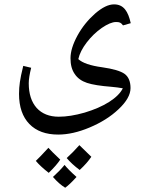

<svg xmlns="http://www.w3.org/2000/svg" viewBox="-20 -360 658 887"><path d="M547.4 47.9C536.6 69.8 515.6 90.8 484.4 110.8C452.6 130.9 415 147 371.1 160.2C326.7 172.9 287.1 179.2 251.5 179.2C208 179.2 173.8 165.5 149.4 138.7C125 111.3 112.8 73.2 112.8 24.4C112.8 6.3 116.7 -17.6 124 -46.9L87.4 -55.7C79.1 -22.9 74.2 2.4 71.8 19.5C69.3 36.6 67.9 54.7 67.9 73.7C67.9 133.8 84 180.2 115.7 212.9C147.5 245.6 191.9 261.7 249 261.7C293.5 261.7 341.8 251 394 229C446.3 207 491.2 179.2 527.8 144.5C564.5 109.9 583 77.6 583 46.9C583 16.6 573.7 -5.4 555.7 -18.6C537.6 -31.7 502.9 -42 451.7 -49.3C397.5 -56.6 360.8 -69.3 341.8 -86.9C347.2 -111.8 360.4 -137.2 380.4 -163.6C400.4 -189.9 423.8 -212.4 450.2 -231C476.6 -249 498.5 -258.3 516.1 -258.3C532.2 -258.3 538.6 -255.9 548.3 -242.7L584 -252.9C571.8 -307.1 551.8 -339.8 506.8 -339.8C481 -339.8 452.1 -325.7 419.4 -297.4C386.7 -268.6 359.4 -234.9 337.9 -195.8C316.4 -156.2 305.7 -121.6 305.7 -90.8C305.7 -61 312 -37.1 325.2 -18.1C337.9 1 356.9 14.6 381.8 22.9C406.7 31.2 444.3 37.1 494.6 41C512.7 42.5 530.3 44.9 547.4 47.9ZM258.3 377.4C247.1 394.5 229.5 415 205.1 438.5C180.7 419.4 160.6 401.4 145.5 383.3C154.8 375 173.8 355 203.6 322.8C211.4 332 229.5 350.1 258.3 377.4ZM401.9 364.3C389.6 382.8 372.1 403.3 348.1 425.3C323.2 406.7 303.2 388.2 288.1 370.1C305.7 354.5 325.2 334.5 346.7 310.5ZM333.5 457.5C312 481.4 294.4 498 281.2 507.3C262.7 496.1 243.7 479.5 224.6 457.5C244.6 439.5 262.7 420.9 278.3 401.9C288.6 415 306.6 433.6 333.5 457.5Z"/></svg>

Font: Noto Naskh Arabic
Style: Regular
Weight: 400
Designer: Monotype Design Team
Foundry: Monotype Imaging Inc.
Version: Version 1.07